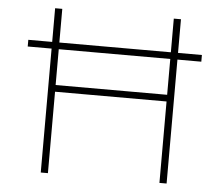

<svg xmlns="http://www.w3.org/2000/svg" viewBox="-50 -744 925 801"><g transform="rotate(5 412.5 -344.0)"><path d="M646 -688H676V-547H776V-519H676V0H646V-341H179V0H149V-519H49V-547H149V-688H179V-547H646ZM646 -369V-519H179V-369Z"/></g></svg>

Font: Roundo ExtraLight
Style: Regular
Weight: 250
Designer: Namrata Goyal (Gurmukhi), Shiva Nallaperumal (Latin)
Foundry: Indian Type Foundry
Version: Version 1.000;PS 1.0;hotconv 1.0.88;makeotf.lib2.5.647800